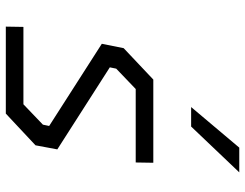

<svg xmlns="http://www.w3.org/2000/svg" viewBox="-111 -731 842 660"><g transform="rotate(90 310.0 -401.0)"><path d="M71.5 0H370.5L479.5 -102L493.5 -177L211.5 -357.5L216 -379.5L286 -446.5H538.5L539.5 -507H253.5L145.5 -405L130.5 -330L413 -149L408.5 -127.5L338.5 -60.5H72.5ZM348 -637 487.5 -802.5H572.5L415 -637Z"/></g></svg>

Font: Monaspace Krypton Light
Style: Italic
Weight: 300
Italic angle: -11°
Designer: Riley Cran & the Lettermatic Team
Foundry: Lettermatic
Version: Version 1.101 (Monaspace Krypton)